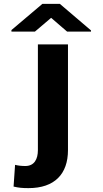

<svg xmlns="http://www.w3.org/2000/svg" viewBox="-20 -757 530 990"><path d="M110.5 99C90.9 99 73.4 96.9 57.7 93L50 205C76.4 211.3 95.7 213 127 213C261.6 213 330.5 140.2 330.5 17V-528H175.4V17C175.4 63.2 157.3 99 110.5 99ZM449.3 -600 288.7 -737H198.5L39 -602V-594H160L243.6 -665L326.1 -594H449.3Z"/></svg>

Font: Asimov
Style: Wid
Weight: 500
Designer: Google
Version: Version 2.000980; 2014